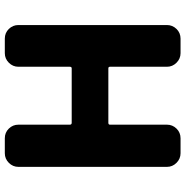

<svg xmlns="http://www.w3.org/2000/svg" viewBox="-6 -778 784 813"><g transform="rotate(-90 386.5 -372.0)"><path d="M143.6 0Q120.1 0 103 -17.1Q85.9 -34.2 85.9 -57.6V-686.5Q85.9 -710 103 -727.1Q120.1 -744.1 143.6 -744.1H207Q231.4 -744.1 248 -727.1Q264.6 -710 264.6 -686.5V-468.8Q264.6 -460.9 272.5 -460.9H502.9Q509.8 -460.9 509.8 -468.8V-686.5Q509.8 -710 526.9 -727.1Q543.9 -744.1 567.4 -744.1H628.9Q653.3 -744.1 669.9 -727.1Q686.5 -710 686.5 -686.5V-57.6Q686.5 -34.2 669.9 -17.1Q653.3 0 628.9 0H567.4Q543.9 0 526.9 -17.1Q509.8 -34.2 509.8 -57.6V-298.8Q509.8 -305.7 502.9 -305.7H272.5Q264.6 -305.7 264.6 -298.8V-57.6Q264.6 -34.2 248 -17.1Q231.4 0 207 0Z"/></g></svg>

Font: Gen Jyuu Gothic Heavy
Style: Bold
Weight: 900
Designer: [Source Han Sans]
Ryoko NISHIZUKA  (kana & ideographs); Paul D. Hunt (Latin, Greek & Cyrillic); Wenlong ZHANG  (bopomofo
Version: Version 1.002.20150607